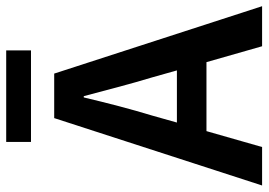

<svg xmlns="http://www.w3.org/2000/svg" viewBox="-142 -704 845 604"><g transform="rotate(-90 280.0 -402.5)"><path d="M218 -346C239 -415 258 -489 275 -561H279C298 -490 317 -415 338 -346L360 -268H196ZM-2 0H119L169 -175H386L436 0H562L350 -654H210ZM135 -727H423V-805H135Z"/></g></svg>

Font: Source Sans Pro Semibold
Style: Regular
Weight: 600
Designer: Paul D. Hunt
Foundry: Adobe Systems Incorporated
Version: Version 3.006;hotconv 1.0.111;makeotfexe 2.5.65597